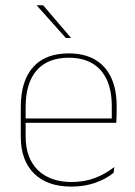

<svg xmlns="http://www.w3.org/2000/svg" viewBox="-20 -700 515 730"><path d="M251.5 9.5Q160 9.5 109.5 -40.2Q59 -90 59 -180.5V-292.5Q59 -392.5 105.8 -444.8Q152.5 -497 241.5 -497Q300 -497 340.8 -473.5Q381.5 -450 402.5 -405.2Q423.5 -360.5 423.5 -296.5V-279.5Q423.5 -268.5 423.2 -257.5Q423 -246.5 422 -233H405Q405 -250.5 405 -266.5Q405 -282.5 405 -296Q405 -355.5 386.2 -396.5Q367.5 -437.5 331 -459Q294.5 -480.5 241.5 -480.5Q161.5 -480.5 119.5 -432.5Q77.5 -384.5 77.5 -292.5V-243.5V-239.5V-181Q77.5 -140 89.2 -108Q101 -76 123.5 -53.8Q146 -31.5 178.5 -19.8Q211 -8 252 -8Q299.5 -8 339.5 -22.8Q379.5 -37.5 414.5 -65L412 -43Q382.5 -19 341.5 -4.8Q300.5 9.5 251.5 9.5ZM67.5 -233V-249.5H415.5V-233ZM144 -680 250 -556V-555.5H230.5L120 -679V-680Z"/></svg>

Font: Anek Gurmukhi Thin
Style: Regular
Weight: 250
Designer: Sarang Kulkarni (Gurmukhi), Yesha Goshar (Latin)
Foundry: Ek Type
Version: Version 1.003